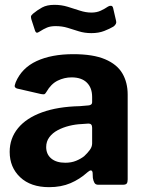

<svg xmlns="http://www.w3.org/2000/svg" viewBox="-20 -764 603 794"><path d="M341 -51Q310 -23 271.5 -6.5Q233 10 183 10Q107 10 63.5 -31Q20 -72 20 -136Q20 -192 54.5 -234Q89 -276 154 -299.5Q219 -323 310 -325L345 -328Q350 -328 355.5 -331Q361 -334 361 -342V-363Q361 -401 339 -422.5Q317 -444 276 -444Q246 -444 218.5 -430.5Q191 -417 172 -384Q168 -377 164.5 -375Q161 -373 150 -375L50 -398Q44 -400 41.5 -404.5Q39 -409 45 -424Q70 -483 131.5 -511.5Q193 -540 283 -540Q365 -540 414.5 -519Q464 -498 486 -460.5Q508 -423 508 -373V-22Q508 -10 504 -5Q500 0 488 0H386Q375 0 370.5 -8Q366 -16 364 -28L363 -50Q360 -68 341 -51ZM361 -236Q361 -253 346 -253L318 -251Q292 -250 266 -243.5Q240 -237 218.5 -225.5Q197 -214 184 -196.5Q171 -179 171 -156Q171 -126 192 -108.5Q213 -91 250 -91Q275 -91 294.5 -99Q314 -107 328 -118Q342 -131 351.5 -144Q361 -157 361 -171V-236ZM449 -654Q434 -645 411 -636Q388 -627 358 -627Q330 -627 306 -634.5Q282 -642 259.5 -649Q237 -656 210 -656Q189 -656 174.5 -650Q160 -644 143 -633Q136 -628 131.5 -629Q127 -630 124 -640L110 -683Q108 -690 108 -695Q108 -700 116 -707Q134 -722 154 -733Q174 -744 205 -744Q234 -744 260 -736Q286 -728 310.5 -720Q335 -712 358 -712Q380 -712 397 -720Q414 -728 427 -737Q434 -741 440 -740Q446 -739 448 -730L460 -678Q464 -665 449 -654Z"/></svg>

Font: Libre Franklin
Style: Bold
Weight: 700
Designer: Pablo Impallari, Rodrigo Fuenzalida, Nhung Nguyen
Foundry: Impallari Type
Version: Version 3.000